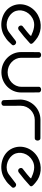

<svg xmlns="http://www.w3.org/2000/svg" viewBox="1092 -1723 632 2856"><g transform="rotate(90 1408.0 -295.0)"><path d="M645.8 -156.8C659.5 -169.4 654.6 -195.1 637 -208.8C619 -223.8 598.5 -220.8 585.2 -210.1L460.7 -114.8C372.2 -46.3 239.8 -80.4 174.8 -157.8C168.7 -165 163.2 -172.6 158.5 -180.5C104.3 -272.2 142 -402.5 250.6 -462.3C338.2 -512 431.3 -480.2 515 -441.4C512.8 -423.6 396.8 -338.1 370 -315.7C355.9 -303.5 355.8 -280.4 370.2 -262.5C385.8 -243 412.3 -247.7 426 -258.1C495.8 -311.2 562.7 -366.7 625.2 -425.7C640.3 -439.5 629.4 -457.9 616.9 -471.7C603.7 -486 585.2 -499.7 575.1 -508.8C478.9 -593.8 327.5 -611 203.1 -542.4C53.8 -458.2 -0.6 -276.2 81.7 -136.1C164 3.9 372.9 40.3 509.1 -40.6C598.5 -95.4 583.8 -96 645.8 -156.8Z M1312.7 -590.6C1290.2 -590.6 1270.7 -576.8 1270.7 -558.2C1270.7 -558.2 1270.7 -402.9 1270.7 -293.6C1270.7 -187 1174.5 -92.5 1055 -92.5C935.5 -92.5 839.3 -187 839.3 -293.6C839.3 -402.9 839.3 -558.2 839.3 -558.2C839.3 -576.8 819.8 -590.6 797.3 -590.6C774.8 -590.6 755.2 -576.7 755.2 -558.2C755.2 -558.2 754.5 -451.5 754.5 -292.6C754.5 -131.1 887.4 0 1055 0C1222.6 0 1355.5 -131.1 1355.5 -292.6C1355.5 -451.5 1354.8 -558.2 1354.8 -558.2C1354.8 -576.7 1335.2 -590.6 1312.7 -590.6Z M1553.5 -37.3C1553.5 -61.8 1553.2 -185.6 1553.2 -289.5C1553.2 -403.3 1651.6 -496 1763.2 -496C1877.8 -496 2038.3 -496 2038.3 -496C2057.2 -496 2071.3 -515.5 2071.3 -538C2071.3 -560.5 2057.2 -580 2038.3 -580C2038.3 -580 1929.2 -580.8 1763.2 -580.8C1594.2 -580.8 1471.3 -449.9 1460.7 -290.6L1460.7 -290.4L1460.7 -290.1C1460.7 -289.4 1469.3 -39.6 1469.5 -31.3C1470.2 -14.8 1488.5 0 1511.5 0C1534.1 0 1553.5 -13.9 1553.6 -32.3C1553.6 -34 1553.5 -35.6 1553.5 -37.3Z M2764.8 -156.8C2778.5 -169.4 2773.6 -195.1 2756 -208.8C2738 -223.8 2717.5 -220.8 2704.2 -210.1L2579.7 -114.8C2491.2 -46.3 2358.8 -80.4 2293.8 -157.8C2287.7 -165 2282.2 -172.6 2277.5 -180.5C2223.3 -272.2 2261 -402.5 2369.6 -462.3C2457.2 -512 2550.3 -480.2 2634 -441.4C2631.8 -423.6 2515.8 -338.1 2489 -315.7C2474.9 -303.5 2474.8 -280.4 2489.2 -262.5C2504.8 -243 2531.3 -247.7 2545 -258.1C2614.8 -311.2 2681.7 -366.7 2744.2 -425.7C2759.3 -439.5 2748.4 -457.9 2735.9 -471.7C2722.7 -486 2704.2 -499.7 2694.1 -508.8C2597.9 -593.8 2446.5 -611 2322.1 -542.4C2172.8 -458.2 2118.4 -276.2 2200.7 -136.1C2283 3.9 2491.9 40.3 2628.1 -40.6C2717.5 -95.4 2702.8 -96 2764.8 -156.8Z"/></g></svg>

Font: Hi.
Style: Bold
Weight: 400
Designer: Mew Too, Robert Jablonski
Foundry: Cannot Into Space Fonts
Version: Version 1.996